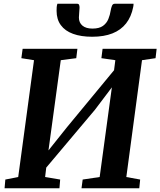

<svg xmlns="http://www.w3.org/2000/svg" viewBox="-20 -1003 855 1023"><path d="M4.4 0 8.4 -46.4 77 -59.8 161.2 -682.3 93.8 -693 100.6 -743H392.4L386.3 -693L303.8 -682.3L230.7 -146.1L203.8 -158.4L337.1 -325.5L624.4 -673.3L580 -568.4L594.5 -682.3L520.2 -693L526.6 -743H814.6L808.8 -693L736.6 -682.3L653.1 -59.8L726.8 -46.4L722.1 0H414.3L420.5 -46.4L511 -59.8L583.5 -592.3L609.6 -582L486 -418.3L188.6 -65.1L229.4 -135.4L220.4 -59.8L300.6 -46.4L296.8 0ZM391.1 -983Q399 -983 401.5 -976.8Q404 -970.5 403.8 -961.6Q403.7 -951 402 -935.6Q400.4 -920.1 400.4 -909.5Q400.4 -882.4 419.2 -866.5Q438.1 -850.7 472.5 -850.7Q508.7 -850.7 528.5 -865Q548.3 -879.3 557.3 -901.6Q566.3 -923.8 569.8 -947.2Q572 -960.5 576.5 -971.8Q580.9 -983 591.3 -983H691.5Q691.5 -979.1 691.2 -975.1Q691 -971.1 689.8 -966Q679.6 -913.6 651.8 -878.2Q624.1 -842.9 579.1 -825.1Q534.1 -807.2 471 -807.2Q411.8 -807.2 369.3 -822.7Q326.8 -838.1 304.2 -868.9Q281.5 -899.7 281.5 -945.2Q281.5 -954.1 282 -963.7Q282.5 -973.2 285.8 -983Z"/></svg>

Font: Merriweather Light
Style: Italic
Weight: 300
Italic angle: -7.8°
Designer: Eben Sorkin
Foundry: Eben Sorkin
Version: Version 2.101